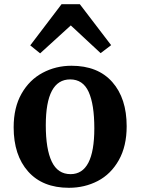

<svg xmlns="http://www.w3.org/2000/svg" viewBox="-20 -883 669 914"><path d="M320 -570Q446 -570 514.5 -492.5Q583 -415 583 -282Q583 -187 545.5 -120.5Q508 -54 445.5 -21.5Q383 11 308 11Q183 11 114 -66.5Q45 -144 45 -277Q45 -371 82.5 -437Q120 -503 183 -536.5Q246 -570 320 -570ZM429 -272Q429 -386 402 -445.5Q375 -505 314 -505Q198 -505 198 -287Q198 -173 226.5 -113.5Q255 -54 316 -54Q429 -54 429 -272ZM360 -863 509 -668 459 -630 317 -762 171 -629 124 -667 273 -863Z"/></svg>

Font: Koeln Type Serif
Style: Bold
Weight: 700
Designer: Eben Sorkin
Foundry: Eben Sorkin
Version: Version 2.002